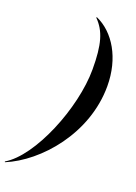

<svg xmlns="http://www.w3.org/2000/svg" viewBox="-243 -870 788 1110"><g transform="rotate(20 151.5 -315.0)"><path d="M149 -796C208.5 -736 231 -661.5 231 -507C231 -270 90.5 76 -63.5 166L-61.5 170C131.5 90 344.5 -152 344.5 -445C344.5 -618 264 -750 151 -800Z"/></g></svg>

Font: Bodoni* 36pt Medium
Style: Italic
Weight: 500
Italic angle: -13°
Version: Version 2.3